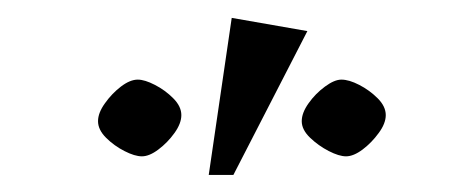

<svg xmlns="http://www.w3.org/2000/svg" viewBox="-20 -722 540 218"><path d="M217 -523.4 243.1 -701.7 329 -686.7 245 -523.4ZM141.1 -544.5Q133 -544.5 121.3 -550.5Q109.5 -556.5 100.4 -565.6Q91.3 -574.7 91.3 -584.4Q91.3 -593.9 99.2 -604.8Q107 -615.8 117.3 -623.7Q127.7 -631.6 136.4 -631.6Q144.3 -631.6 155.9 -625.6Q167.6 -619.6 176.7 -610.4Q185.9 -601.2 185.9 -591.3Q185.9 -581.8 178.1 -571Q170.3 -560.1 159.9 -552.3Q149.6 -544.5 141.1 -544.5ZM372.9 -544.5Q365 -544.5 353.3 -550.5Q341.6 -556.5 332.1 -565.6Q322.6 -574.7 322.6 -584.4Q322.6 -593.9 330.4 -604.8Q338.2 -615.8 349 -623.7Q359.7 -631.6 367.6 -631.6Q376.3 -631.6 387.9 -625.6Q399.6 -619.6 408.8 -610.4Q418 -601.2 418 -591.3Q418 -581.8 410 -571Q402.1 -560.1 391.8 -552.3Q381.4 -544.5 372.9 -544.5Z"/></svg>

Font: Ancizar Serif Light
Style: Regular
Weight: 300
Designer: Cesar Puertas, Viviana Monsalve, Julian Moncada, Julian Prieto, Jose Castro, Felipe Aragon, Mariel Hernandez, Sara Alarc
Version: Version 8.100